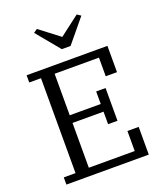

<svg xmlns="http://www.w3.org/2000/svg" viewBox="-167 -1045 974 1152"><g transform="rotate(-20 320.5 -469.0)"><path d="M55 -46H130V-652H55V-698H571V-530H499V-649H216V-384H414V-464H474V-255H414V-335H216V-49H509V-177H581V0H55ZM184 -922 208 -938 335 -841 462 -938 486 -922 363 -773H307Z"/></g></svg>

Font: IBM Plex Serif
Style: Regular
Weight: 400
Designer: Mike Abbink, Paul van der Laan, Pieter van Rosmalen
Foundry: Bold Monday
Version: Version 2.6